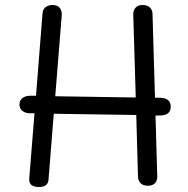

<svg xmlns="http://www.w3.org/2000/svg" viewBox="-20 -742 753 768"><path d="M663 -315Q663 -280 618 -280H602L609 -37Q610 -20 600 -9.5Q590 1 572 1Q553 1 543 -8.5Q533 -18 532 -35L525 -282L195 -287L174 -22Q171 6 136 6Q94 6 97 -28L118 -289H99Q82 -289 70 -298Q58 -307 58 -324Q58 -341 70 -350Q82 -359 101 -359H124L150 -687Q151 -705 162.5 -713.5Q174 -722 190 -722Q210 -722 219 -710.5Q228 -699 227 -682L201 -357L523 -352L513 -684Q513 -702 523 -712Q533 -722 551 -722Q569 -722 579.5 -712Q590 -702 590 -687L600 -351H618Q663 -351 663 -315Z"/></svg>

Font: Mali
Style: Regular
Weight: 400
Version: Version 1.000; ttfautohint (v1.6)